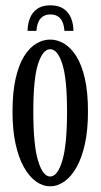

<svg xmlns="http://www.w3.org/2000/svg" viewBox="-20 -674 372 706"><path d="M164.5 11Q137 11 112 -7Q87 -25 67.5 -60Q48 -95 37 -146Q26 -197 26 -263.5Q26 -336 37.8 -386.5Q49.5 -437 69.2 -468.2Q89 -499.5 113.8 -514Q138.5 -528.5 164.5 -528.5Q190.5 -528.5 215.2 -514Q240 -499.5 260 -468.2Q280 -437 291.8 -386.5Q303.5 -336 303.5 -263.5Q303.5 -197 292.5 -146Q281.5 -95 262 -60Q242.5 -25 217.2 -7Q192 11 164.5 11ZM164.5 -25Q191.5 -25 209 -82.8Q226.5 -140.5 226.5 -263.5Q226.5 -385.5 209 -439.2Q191.5 -493 164.5 -493Q137.5 -493 120 -439.2Q102.5 -385.5 102.5 -263.5Q102.5 -140.5 120 -82.8Q137.5 -25 164.5 -25ZM165 -654.5Q195.5 -654.5 214.2 -641.5Q233 -628.5 241.5 -607Q250 -585.5 250 -560.5H217Q215 -591 201.8 -606Q188.5 -621 165 -621Q142.5 -621 129.2 -606Q116 -591 114 -560.5H81.5Q81.5 -585.5 90 -607Q98.5 -628.5 117 -641.5Q135.5 -654.5 165 -654.5Z"/></svg>

Font: Imbue Thin 10pt
Style: Regular
Weight: 400
Version: Version 1.102